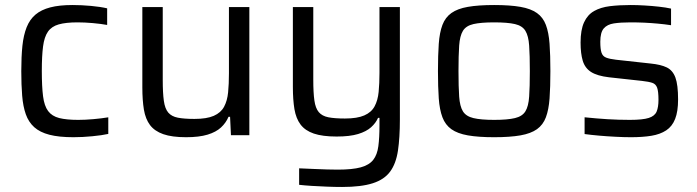

<svg xmlns="http://www.w3.org/2000/svg" viewBox="-20 -538 2774 764"><path d="M272.2 8Q214.5 8 176.6 -1.8Q138.8 -11.6 116.2 -31.9Q93.7 -52.3 82.7 -83.3Q71.7 -114.3 68.2 -157.3Q64.7 -200.3 64.7 -255.1Q64.7 -312 69.1 -355.1Q73.6 -398.2 86 -429.5Q98.5 -460.8 121.3 -480Q144 -499.2 180 -508.6Q215.9 -518 268.8 -518Q304 -518 342.4 -514.5Q380.8 -510.9 406.4 -504.8V-438.7Q382.6 -443.1 349.5 -446.1Q316.3 -449 288.9 -449Q241.9 -449 213.6 -440.9Q185.3 -432.9 170.7 -411.9Q156.2 -391 151.3 -353.1Q146.4 -315.1 146.4 -255.5Q146.4 -193.9 151.3 -155.2Q156.2 -116.5 171.5 -96.1Q186.8 -75.7 215.6 -68.3Q244.5 -61 291.3 -61Q319 -61 351.8 -63.9Q384.5 -66.8 410.9 -71.2V-5.1Q385.7 0.5 347 4.2Q308.4 8 272.2 8Z M720.4 8Q664.3 8 629.7 -4.1Q595.2 -16.2 577 -40.3Q558.9 -64.3 552.6 -101.8Q546.4 -139.3 546.4 -190.5V-510H627.6V-219.5Q627.6 -167.7 632 -136.7Q636.3 -105.7 649.5 -90.1Q662.7 -74.6 687.7 -69.7Q712.7 -64.8 753.5 -64.8Q802.6 -64.8 830.7 -77.1Q858.9 -89.5 871.6 -113.2Q884.4 -136.9 887.7 -170.6Q891 -204.3 891 -246.5V-510H972.2V0H899L895.5 -73.2H889.3Q879.2 -49.2 859.5 -30.9Q839.9 -12.6 806.2 -2.3Q772.4 8 720.4 8Z M1341.4 206Q1312.4 206 1280.9 204.7Q1249.4 203.5 1220.6 201.7Q1191.8 199.9 1170.3 197.4V131.8Q1203.3 133.2 1230.6 134.4Q1258 135.6 1281.4 136.3Q1304.8 137 1323.9 137Q1381.8 137 1415.4 127.9Q1449 118.7 1465.1 98.2Q1481.1 77.7 1485.5 43.8Q1490 10 1490 -39.3V-69H1484.3Q1475.6 -48.8 1456.8 -31.8Q1437.9 -14.7 1404.9 -4.7Q1372 5.3 1319.4 5.3Q1263.3 5.3 1228.7 -6.5Q1194.2 -18.3 1176 -42.4Q1157.9 -66.5 1151.6 -103.7Q1145.4 -140.9 1145.4 -192.2V-510H1226.6V-221.1Q1226.6 -169.3 1231 -138.3Q1235.3 -107.3 1248.5 -91.8Q1261.7 -76.2 1286.7 -71.3Q1311.7 -66.4 1352.5 -66.4Q1401.6 -66.4 1429.7 -78.8Q1457.9 -91.1 1470.6 -114.9Q1483.4 -138.6 1486.7 -172.3Q1490 -206 1490 -248.2V-510H1571.2V-62.7Q1571.2 10.1 1563.5 61.5Q1555.8 112.9 1532.5 144.7Q1509.2 176.5 1463.3 191.2Q1417.3 206 1341.4 206Z M1946.4 8Q1883.2 8 1841.8 0.7Q1800.4 -6.6 1776.1 -23.9Q1751.8 -41.3 1740.5 -71.3Q1729.2 -101.3 1725.9 -146.5Q1722.7 -191.7 1722.7 -255.1Q1722.7 -318.5 1725.9 -363.6Q1729.2 -408.8 1740.5 -438.8Q1751.8 -468.8 1776.1 -486.1Q1800.4 -503.5 1841.8 -510.7Q1883.2 -518 1946.4 -518Q2009.5 -518 2050.9 -510.7Q2092.3 -503.5 2116.7 -486.1Q2141 -468.8 2152.2 -438.8Q2163.5 -408.8 2166.8 -363.6Q2170.1 -318.5 2170.1 -255.1Q2170.1 -191.7 2166.8 -146.5Q2163.5 -101.3 2152.2 -71.3Q2141 -41.3 2116.7 -23.9Q2092.3 -6.6 2050.9 0.7Q2009.5 8 1946.4 8ZM1946.4 -61Q1999.7 -61 2029.1 -68.1Q2058.5 -75.1 2070.7 -95.1Q2083 -115 2085.6 -153.7Q2088.3 -192.4 2088.3 -255.1Q2088.3 -317.8 2085.6 -356.4Q2083 -395.1 2070.7 -415.2Q2058.5 -435.4 2029.1 -442.2Q1999.7 -449 1946.4 -449Q1893.5 -449 1863.9 -442.2Q1834.3 -435.4 1822 -415.2Q1809.8 -395.1 1807.1 -356.4Q1804.4 -317.8 1804.4 -255.1Q1804.4 -192.4 1807.1 -153.7Q1809.8 -115 1822 -95.1Q1834.3 -75.1 1863.9 -68.1Q1893.5 -61 1946.4 -61Z M2490.6 8Q2462.5 8 2429.1 6.2Q2395.7 4.5 2363.8 1.7Q2331.8 -1.1 2306.2 -4.6V-71.3Q2329.8 -69 2352.2 -67Q2374.5 -65 2396.8 -63.7Q2419 -62.5 2440.9 -61.7Q2462.9 -61 2486.2 -61Q2537.6 -61 2561.6 -68.7Q2585.5 -76.4 2592.9 -94.2Q2600.2 -111.9 2600.2 -140.6Q2600.2 -174.1 2594.9 -188.9Q2589.5 -203.7 2575.7 -208.3Q2561.9 -213 2535.2 -216L2402.9 -230.5Q2356.2 -236.1 2331.9 -251.6Q2307.7 -267.1 2298.9 -296.1Q2290.2 -325.1 2290.2 -368.7Q2290.2 -419.2 2304.1 -449.2Q2317.9 -479.3 2344 -494.1Q2370.1 -508.9 2407.2 -513.5Q2444.3 -518 2489.7 -518Q2516 -518 2545.2 -516.2Q2574.4 -514.5 2602.1 -511.4Q2629.7 -508.4 2650.2 -503.8V-437.7Q2624.4 -441.6 2597.6 -444Q2570.7 -446.5 2543.4 -447.8Q2516.1 -449 2488.5 -449Q2449.7 -449 2422.8 -444.9Q2396 -440.8 2382.3 -424.7Q2368.7 -408.7 2368.7 -371.8Q2368.7 -342.7 2373.5 -328.4Q2378.3 -314 2392 -308.7Q2405.7 -303.3 2431.4 -300.3L2569 -285.2Q2609.5 -281.2 2633.2 -269.7Q2657 -258.1 2667.6 -229.3Q2678.2 -200.4 2678.2 -142.2Q2678.2 -94.4 2666.5 -64.8Q2654.9 -35.1 2631 -19.3Q2607.1 -3.5 2572 2.3Q2537 8 2490.6 8Z"/></svg>

Font: Saira Thin
Style: Regular
Weight: 100
Designer: Hector Gatti with collaboration of the Omnibus-Type team
Foundry: Omnibus-Type
Version: Version 1.101